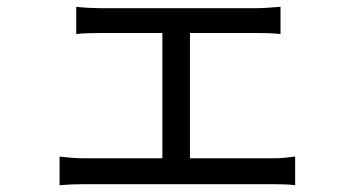

<svg xmlns="http://www.w3.org/2000/svg" viewBox="-20 -537 1040 564"><path d="M155 -77Q172 -75 191 -73.5Q210 -72 227 -72H457V-440H273Q261 -440 240.5 -439.5Q220 -439 204 -437V-517Q220 -515 240.5 -514Q261 -513 273 -513H733Q752 -513 770 -514.5Q788 -516 804 -517V-437Q788 -439 769 -439.5Q750 -440 733 -440H538V-72H780Q798 -72 815 -73.5Q832 -75 847 -77V7Q832 5 812 4.5Q792 4 780 4H227Q191 4 155 7Z"/></svg>

Font: Go Noto Current
Style: Regular
Weight: 400
Designer: Monotype Design Team
Foundry: Monotype Imaging Inc.
Version: Version 2.007; ttfautohint (v1.8) -l 8 -r 50 -G 200 -x 14 -D